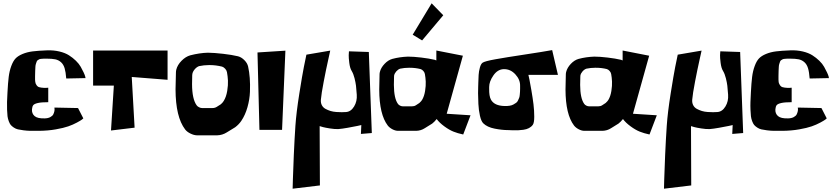

<svg xmlns="http://www.w3.org/2000/svg" viewBox="-20 -785 5015 1152"><path d="M493.2 -316.4 377.4 -314Q374.5 -353 367.7 -375.7Q360.8 -398.4 346.2 -411.6Q331.5 -424.8 312 -429Q292.5 -433.1 258.8 -433.1Q246.6 -433.1 241.2 -432.9Q235.8 -432.6 227.3 -431.9Q218.8 -431.2 215.3 -429.2Q211.9 -427.2 206.8 -424.1Q201.7 -420.9 200 -415.3Q198.2 -409.7 195.6 -402.3Q192.9 -395 192.4 -384Q191.9 -373 191.2 -359.9Q190.4 -346.7 190.4 -328.6Q190.4 -327.6 190.4 -318.8Q190.4 -310.1 190.4 -307.1Q190.4 -304.2 191.2 -296.4Q191.9 -288.6 193.6 -284.7Q195.3 -280.8 198.5 -275.4Q201.7 -270 206.1 -266.6Q211.9 -261.2 227.8 -259.3Q243.7 -257.3 256.8 -257.8L269.5 -258.8V-171.9Q228.5 -171.9 207.3 -167Q186 -162.1 179.7 -154.1Q173.3 -146 171.9 -129.4Q169.9 -104 187.5 -88.6Q205.1 -73.2 248.5 -74.7Q268.6 -75.2 281.7 -82.3Q294.9 -89.4 299.6 -98.6Q304.2 -107.9 306.2 -117.4Q308.1 -127 307.1 -133.3L306.2 -139.6L448.2 -136.7L480 -74.7Q477.1 -71.8 470.7 -66.9Q464.4 -62 440.9 -49.3Q417.5 -36.6 389.6 -26.9Q361.8 -17.1 314.7 -8.8Q267.6 -0.5 214.4 0Q184.1 0.5 162.6 0Q141.1 -0.5 120.8 -3.2Q100.6 -5.9 87.6 -8.8Q74.7 -11.7 62.7 -19.8Q50.8 -27.8 44.4 -35.4Q38.1 -43 32.5 -58.1Q26.9 -73.2 25.1 -87.6Q23.4 -102.1 22.5 -126.2Q21.5 -150.4 22.2 -173.3Q22.9 -196.3 24.9 -231.4Q27.8 -288.1 32.2 -323.5Q36.6 -358.9 47.6 -388.7Q58.6 -418.5 73.2 -434.1Q87.9 -449.7 115.5 -461.2Q143.1 -472.7 176.3 -476.8Q209.5 -481 261.7 -482.9Q301.8 -484.4 336.4 -476.1Q371.1 -467.8 394 -453.1Q417 -438.5 435.5 -420.4Q454.1 -402.3 464.4 -384Q474.6 -365.7 481.7 -350.6Q488.8 -335.4 491.2 -326.2Z M663.1 -271.5H538.6V-481.9H985.4V-306.2L770.5 -323.2L787.6 -19L646 -2Z M1322.3 -179.2Q1337.4 -203.6 1343.3 -239.3Q1349.1 -274.9 1347.7 -301.8Q1346.2 -328.6 1341.8 -352.1Q1339.8 -362.8 1331.3 -372.3Q1322.8 -381.8 1312.5 -385.3Q1274.4 -394.5 1239.3 -394.5H1233.4Q1204.1 -394.5 1174.3 -388.2Q1160.6 -383.3 1148.9 -369.9Q1137.2 -356.4 1134.3 -342.3Q1133.3 -337.4 1133.3 -333.5V-333L1132.3 -279.8Q1132.8 -189.9 1160.2 -152.8Q1165 -146 1174.6 -141.4Q1184.1 -136.7 1192.4 -136.7H1193.8H1252.9H1254.4Q1269.5 -136.7 1280.8 -144L1304.7 -159.2Q1315.4 -168 1322.3 -179.2ZM1468.8 -385.3Q1475.6 -354.5 1478.5 -317.1Q1481.4 -279.8 1479.7 -234.1Q1478 -188.5 1464.8 -141.8Q1451.7 -95.2 1427.7 -59.6Q1413.1 -38.1 1391.1 -21.5L1340.8 9.3Q1314.5 25.9 1283.7 26.9H1161.1Q1143.1 26.4 1122.3 16.1Q1101.6 5.9 1090.8 -8.3Q1033.7 -83 1033.2 -249L1035.6 -350.1Q1035.6 -357.9 1037.6 -366.7Q1044.4 -395 1069.1 -420.2Q1093.8 -445.3 1121.6 -453.1Q1176.8 -467.3 1227.1 -468.8Q1265.6 -468.3 1318.6 -462.2Q1371.6 -456.1 1408.2 -447.3Q1428.7 -441.9 1446.5 -423.8Q1464.4 -405.8 1468.8 -385.3Z M1536.6 -5.9 1524.9 -470.2 1692.4 -481 1672.4 -5.9Z M1818.4 -457Q1812.5 -429.2 1803.2 -383.1Q1793.9 -336.9 1775.9 -223.1Q1757.8 -109.4 1752.4 -29.8Q1747.1 49.8 1742.9 144Q1738.8 238.3 1737.3 293L1735.8 347.2L1899.4 327.6L1897.9 -28.3Q1905.3 -25.9 1917.7 -22.5Q1930.2 -19 1960.4 -14.2Q1990.7 -9.3 2011.2 -10.7Q2031.7 -12.2 2065.9 -18.3Q2100.1 -24.4 2124 -29.3L2147.9 -34.7L2145.5 18.6L2210.9 13.2L2192.9 -473.1L2073.7 -477.1Q2072.8 -468.3 2072.3 -453.9Q2071.8 -439.5 2075.7 -408Q2079.6 -376.5 2089.8 -359.9Q2100.6 -342.3 2107.2 -315.7Q2113.8 -289.1 2116 -270.5Q2118.2 -252 2120.6 -216.8Q2123.5 -177.2 2104.5 -146Q2085.4 -114.7 2056.2 -112.8Q2043.5 -111.8 2030.5 -111.8Q2017.6 -111.8 1998.3 -113Q1979 -114.3 1963.1 -119.1Q1947.3 -124 1932.9 -131.8Q1918.5 -139.6 1911.1 -153.8Q1903.8 -168 1905.3 -187Q1908.2 -222.2 1922.4 -295.9Q1936.5 -369.6 1949.2 -425.8L1961.4 -481.4Z M2512.7 -542.5 2456.1 -576.7 2569.8 -765.1 2639.6 -693.4ZM2757.3 -450.7 2660.2 -102.5 2803.2 -93.3 2759.3 22Q2725.1 14.6 2701.2 4.9Q2675.3 -5.4 2646 -26.9Q2616.7 -48.3 2600.1 -70.8Q2585.9 -53.2 2573.2 -43.5L2528.3 -15.6Q2505.9 -1 2477.5 0H2368.7Q2352.5 0 2334.7 -9.3Q2316.9 -18.6 2306.6 -31.7Q2255.9 -98.1 2255.4 -247.6L2257.3 -338.9Q2257.3 -345.7 2259.3 -353.5Q2265.6 -378.9 2287.4 -401.9Q2309.1 -424.8 2334 -431.6Q2377.9 -443.4 2427.7 -445.3Q2460.9 -445.3 2507.8 -439.7Q2554.7 -434.1 2587.9 -426.3Q2591.3 -425.3 2598.1 -422.4V-481.9ZM2512.2 -185.1Q2525.4 -207 2530.5 -239Q2535.6 -271 2534.4 -295.7Q2533.2 -320.3 2529.3 -340.8Q2527.8 -350.1 2520.3 -358.9Q2512.7 -367.7 2503.4 -370.6Q2472.2 -378.4 2438 -378.4H2433.1Q2406.7 -378.4 2380.9 -373Q2368.2 -368.7 2357.7 -356.7Q2347.2 -344.7 2344.7 -332Q2344.2 -330.1 2344.2 -323.7L2343.3 -275.4Q2343.8 -194.3 2367.7 -161.6Q2372.1 -155.3 2380.6 -151.1Q2389.2 -147 2397 -147H2397.9H2450.2H2451.7Q2465.8 -147 2475.1 -153.3L2496.1 -167Q2507.8 -177.7 2512.2 -185.1Z M3293 -484.4 3327.6 -335.9H3150.4Q3152.8 -325.7 3156.5 -308.1Q3160.2 -290.5 3168.2 -243.9Q3176.3 -197.3 3180.9 -159.4Q3185.5 -121.6 3185.5 -85Q3185.5 -48.3 3176.8 -36.1Q3168 -23.9 3153.6 -16.4Q3139.2 -8.8 3120.1 -6.3Q3101.1 -3.9 3087.4 -3.2Q3073.7 -2.4 3053.5 -3.4Q3033.2 -4.4 3029.8 -4.4Q2992.2 -4.4 2947.8 -13.2Q2903.3 -22 2879.9 -44.9Q2867.2 -57.1 2859.6 -90.6Q2852.1 -124 2850.3 -161.4Q2848.6 -198.7 2848.4 -225.6Q2848.1 -252.4 2849.1 -263.2Q2849.1 -264.6 2849.9 -289.8Q2850.6 -314.9 2851.8 -335.7Q2853 -356.4 2859.1 -378.9Q2865.2 -401.4 2875.5 -408.7Q2888.7 -418 2952.6 -429.4Q3016.6 -440.9 3126.7 -457.5Q3236.8 -474.1 3293 -484.4ZM3002.4 -370.1Q2965.8 -369.1 2940.4 -332.5Q2915 -295.9 2915 -263.2Q2915 -260.3 2915 -253.4Q2914.1 -208 2925.8 -187Q2945.8 -150.4 3007.3 -148.9Q3023.9 -148.4 3037.6 -150.6Q3051.3 -152.8 3060.5 -158Q3069.8 -163.1 3076.9 -168.2Q3084 -173.3 3088.1 -182.4Q3092.3 -191.4 3095 -198.2Q3097.7 -205.1 3098.6 -216.6Q3099.6 -228 3100.1 -234.4Q3100.6 -240.7 3100.6 -252.7Q3100.6 -264.6 3100.6 -269.5Q3101.6 -307.1 3072 -339.1Q3042.5 -371.1 3002.4 -370.1Z M3875 -450.7 3777.8 -102.5 3920.9 -93.3 3877 22Q3842.8 14.6 3818.8 4.9Q3793 -5.4 3763.7 -26.9Q3734.4 -48.3 3717.8 -70.8Q3703.6 -53.2 3690.9 -43.5L3646 -15.6Q3623.5 -1 3595.2 0H3486.3Q3470.2 0 3452.4 -9.3Q3434.6 -18.6 3424.3 -31.7Q3373.5 -98.1 3373 -247.6L3375 -338.9Q3375 -345.7 3377 -353.5Q3383.3 -378.9 3405 -401.9Q3426.8 -424.8 3451.7 -431.6Q3495.6 -443.4 3545.4 -445.3Q3578.6 -445.3 3625.5 -439.7Q3672.4 -434.1 3705.6 -426.3Q3709 -425.3 3715.8 -422.4V-481.9ZM3629.9 -185.1Q3643.1 -207 3648.2 -239Q3653.3 -271 3652.1 -295.7Q3650.9 -320.3 3647 -340.8Q3645.5 -350.1 3637.9 -358.9Q3630.4 -367.7 3621.1 -370.6Q3589.8 -378.4 3555.7 -378.4H3550.8Q3524.4 -378.4 3498.5 -373Q3485.8 -368.7 3475.3 -356.7Q3464.8 -344.7 3462.4 -332Q3461.9 -330.1 3461.9 -323.7L3460.9 -275.4Q3461.4 -194.3 3485.4 -161.6Q3489.7 -155.3 3498.3 -151.1Q3506.8 -147 3514.6 -147H3515.6H3567.9H3569.3Q3583.5 -147 3592.8 -153.3L3613.8 -167Q3625.5 -177.7 3629.9 -185.1Z M4046.4 -457Q4040.5 -429.2 4031.2 -383.1Q4022 -336.9 4003.9 -223.1Q3985.8 -109.4 3980.5 -29.8Q3975.1 49.8 3970.9 144Q3966.8 238.3 3965.3 293L3963.9 347.2L4127.4 327.6L4126 -28.3Q4133.3 -25.9 4145.8 -22.5Q4158.2 -19 4188.5 -14.2Q4218.8 -9.3 4239.3 -10.7Q4259.8 -12.2 4293.9 -18.3Q4328.1 -24.4 4352.1 -29.3L4376 -34.7L4373.5 18.6L4439 13.2L4420.9 -473.1L4301.8 -477.1Q4300.8 -468.3 4300.3 -453.9Q4299.8 -439.5 4303.7 -408Q4307.6 -376.5 4317.9 -359.9Q4328.6 -342.3 4335.2 -315.7Q4341.8 -289.1 4344 -270.5Q4346.2 -252 4348.6 -216.8Q4351.6 -177.2 4332.5 -146Q4313.5 -114.7 4284.2 -112.8Q4271.5 -111.8 4258.5 -111.8Q4245.6 -111.8 4226.3 -113Q4207 -114.3 4191.2 -119.1Q4175.3 -124 4160.9 -131.8Q4146.5 -139.6 4139.2 -153.8Q4131.8 -168 4133.3 -187Q4136.2 -222.2 4150.4 -295.9Q4164.6 -369.6 4177.2 -425.8L4189.5 -481.4Z M4953.6 -316.4 4837.9 -314Q4835 -353 4828.1 -375.7Q4821.3 -398.4 4806.6 -411.6Q4792 -424.8 4772.5 -429Q4752.9 -433.1 4719.2 -433.1Q4707 -433.1 4701.7 -432.9Q4696.3 -432.6 4687.7 -431.9Q4679.2 -431.2 4675.8 -429.2Q4672.4 -427.2 4667.2 -424.1Q4662.1 -420.9 4660.4 -415.3Q4658.7 -409.7 4656 -402.3Q4653.3 -395 4652.8 -384Q4652.3 -373 4651.6 -359.9Q4650.9 -346.7 4650.9 -328.6Q4650.9 -327.6 4650.9 -318.8Q4650.9 -310.1 4650.9 -307.1Q4650.9 -304.2 4651.6 -296.4Q4652.3 -288.6 4654.1 -284.7Q4655.8 -280.8 4658.9 -275.4Q4662.1 -270 4666.5 -266.6Q4672.4 -261.2 4688.2 -259.3Q4704.1 -257.3 4717.3 -257.8L4730 -258.8V-171.9Q4689 -171.9 4667.7 -167Q4646.5 -162.1 4640.1 -154.1Q4633.8 -146 4632.3 -129.4Q4630.4 -104 4647.9 -88.6Q4665.5 -73.2 4709 -74.7Q4729 -75.2 4742.2 -82.3Q4755.4 -89.4 4760 -98.6Q4764.6 -107.9 4766.6 -117.4Q4768.6 -127 4767.6 -133.3L4766.6 -139.6L4908.7 -136.7L4940.4 -74.7Q4937.5 -71.8 4931.2 -66.9Q4924.8 -62 4901.4 -49.3Q4877.9 -36.6 4850.1 -26.9Q4822.3 -17.1 4775.1 -8.8Q4728 -0.5 4674.8 0Q4644.5 0.5 4623 0Q4601.6 -0.5 4581.3 -3.2Q4561 -5.9 4548.1 -8.8Q4535.2 -11.7 4523.2 -19.8Q4511.2 -27.8 4504.9 -35.4Q4498.5 -43 4492.9 -58.1Q4487.3 -73.2 4485.6 -87.6Q4483.9 -102.1 4482.9 -126.2Q4481.9 -150.4 4482.7 -173.3Q4483.4 -196.3 4485.4 -231.4Q4488.3 -288.1 4492.7 -323.5Q4497.1 -358.9 4508.1 -388.7Q4519 -418.5 4533.7 -434.1Q4548.3 -449.7 4575.9 -461.2Q4603.5 -472.7 4636.7 -476.8Q4669.9 -481 4722.2 -482.9Q4762.2 -484.4 4796.9 -476.1Q4831.5 -467.8 4854.5 -453.1Q4877.4 -438.5 4896 -420.4Q4914.6 -402.3 4924.8 -384Q4935.1 -365.7 4942.1 -350.6Q4949.2 -335.4 4951.7 -326.2Z"/></svg>

Font: Some Time Later
Style: Regular
Weight: 400
Version: Version 003.300